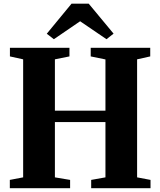

<svg xmlns="http://www.w3.org/2000/svg" viewBox="-20 -996 848 1016"><path d="M102.5 -57.5V-682L32.5 -697.5V-743H347.5V-697.5L270.5 -682V-410.5H538V-681.5L460 -697.5V-743H775V-697.5L705.5 -682V-57.5L776.5 -44V0H462.5V-44L538 -57.5V-350H270.5V-57.5L351 -44V0H32V-44ZM265 -788.5 227.5 -817.5 358.5 -976.5H449.5L581 -818L543.5 -788.5L404 -883.5Z"/></svg>

Font: Merriweather 72pt ExtraBold
Style: Regular
Weight: 800
Version: Version 2.100